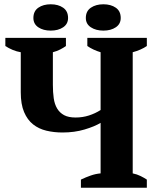

<svg xmlns="http://www.w3.org/2000/svg" viewBox="-20 -877 726 897"><path d="M5 0ZM666 0H358V-38Q381 -49 404 -57Q427 -65 450 -67V-303Q422 -286 375 -272Q328 -258 272 -258Q232 -258 196.5 -266.5Q161 -275 134.5 -296Q108 -317 92.5 -353.5Q77 -390 77 -446V-633Q58 -636 39 -644Q20 -652 5 -662V-700H288V-662Q277 -654 261.5 -646Q246 -638 227 -633V-481Q227 -446 231 -418Q235 -390 247 -370Q259 -350 279.5 -339Q300 -328 333 -328Q366 -328 395.5 -337.5Q425 -347 450 -363V-633Q433 -638 417 -645.5Q401 -653 388 -662V-700H666V-662Q653 -653 636 -645.5Q619 -638 600 -633V-67Q620 -63 637 -54.5Q654 -46 666 -38ZM136 -793Q136 -825 159 -841Q182 -857 217 -857Q252 -857 275 -841Q298 -825 298 -793Q298 -765 275 -749.5Q252 -734 217 -734Q182 -734 159 -749.5Q136 -765 136 -793ZM381 -793Q381 -825 404.5 -841Q428 -857 463 -857Q498 -857 521 -841Q544 -825 544 -793Q544 -765 521 -749.5Q498 -734 463 -734Q428 -734 404.5 -749.5Q381 -765 381 -793Z"/></svg>

Font: PT Serif
Style: Bold
Weight: 700
Designer: A.Korolkova, O.Umpeleva, V.Yefimov
Foundry: ParaType Ltd
Version: Version 1.000W OFL; ttfautohint (v1.6)